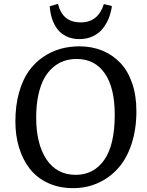

<svg xmlns="http://www.w3.org/2000/svg" viewBox="-20 -953 757 987"><path d="M277.8 -933.1Q290.5 -884.3 319.3 -861.1Q348.1 -837.9 396 -837.9Q483.9 -837.9 514.2 -932.1L555.2 -921.9Q550.8 -888.7 539.1 -859.4Q527.3 -830.1 507.6 -805.4Q487.8 -780.8 457 -766.4Q426.3 -752 388.2 -752Q351.1 -752 322.3 -765.6Q293.5 -779.3 275.4 -803Q257.3 -826.7 247.6 -856.4Q237.8 -886.2 235.8 -920.9ZM59.1 -328.1Q59.1 -410.2 77.6 -476.3Q96.2 -542.5 127.2 -586.4Q158.2 -630.4 201.2 -659.7Q244.1 -689 290.5 -701.9Q336.9 -714.8 388.2 -714.8Q452.1 -714.8 505.4 -693.1Q558.6 -671.4 597.9 -630.4Q637.2 -589.4 659.2 -525.6Q681.2 -461.9 681.2 -381.8Q681.2 -288.1 656 -212.2Q630.9 -136.2 586.4 -87.2Q542 -38.1 483.2 -12Q424.3 14.2 356 14.2Q283.7 14.2 226.3 -12.5Q168.9 -39.1 132.8 -85.9Q96.7 -132.8 77.9 -194.3Q59.1 -255.9 59.1 -328.1ZM166 -349.1Q166 -212.9 219 -133.5Q272 -54.2 369.1 -54.2Q461.9 -54.2 515.9 -130.9Q569.8 -207.5 569.8 -363.8Q569.8 -502 518.6 -575.9Q467.3 -649.9 374 -649.9Q339.4 -649.9 309.1 -639.6Q278.8 -629.4 252.2 -606.4Q225.6 -583.5 206.8 -549.3Q188 -515.1 177 -463.9Q166 -412.6 166 -349.1Z"/></svg>

Font: Literata Book Medium
Style: Italic
Weight: 500
Italic angle: -3°
Designer: Latin by Veronika Burian and Jose Scaglione. Greek by Irene Vlachou. Cyrillic by Vera Evstafieva
Foundry: TypeTogether
Version: Version 1.003;PS 001.003;hotconv 1.0.88;makeotf.lib2.5.64775